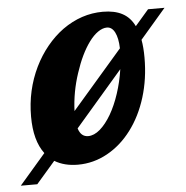

<svg xmlns="http://www.w3.org/2000/svg" viewBox="-113 -549 631 653"><g transform="rotate(-5 202.0 -222.5)"><path d="M21.5 -43.5Q-12.7 -88.4 -12.7 -170.9Q-12.7 -260.7 24.9 -338.4Q43 -375.5 68.1 -406.2Q93.3 -437 123.5 -459Q188 -504.9 261.2 -504.9Q301.3 -504.9 327.9 -490.7Q354.5 -476.6 369.1 -446.3L415.5 -500H471.7L384.3 -398.4Q389.2 -372.6 389.2 -336.9Q389.2 -265.1 369.9 -202.6Q350.6 -140.1 315.4 -93.3Q280.3 -46.4 232.9 -20.3Q185.5 5.9 132.3 5.9Q85.9 5.9 52.7 -14.2L-11.7 60.1H-67.9ZM308.6 -376Q307.6 -411.1 297.6 -430.7Q287.6 -450.2 270.5 -450.2Q255.9 -450.2 240 -439.2Q224.1 -428.2 209.5 -408.2Q180.7 -369.1 159.7 -304.7Q138.7 -241.7 136.2 -176.8ZM253.9 -153.3Q271.5 -183.6 284.4 -222.9Q297.4 -262.2 303.7 -305.2L141.6 -117.2Q150.4 -87.9 175.3 -87.9Q195.3 -87.9 215.6 -105.2Q235.8 -122.6 253.9 -153.3Z"/></g></svg>

Font: Pattaya
Style: Regular
Weight: 400
Designer: Pablo Impallari / Thai characters Designed by Thanarat Vachiruckul and Suppakit Chalermlarp
Foundry: Pablo Impallari
Version: Version 2.001